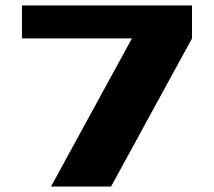

<svg xmlns="http://www.w3.org/2000/svg" viewBox="-20 -680 780 700"><path d="M60 -540V-660H680V-540L385 0H166L461 -540Z"/></svg>

Font: Xolonium
Style: Bold
Weight: 700
Designer: Severin Meyer
Version: Version 4.2